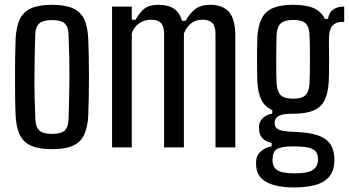

<svg xmlns="http://www.w3.org/2000/svg" viewBox="-20 -628 1488 818"><path d="M201.5 7.5Q146.5 7.5 113.2 -7Q80 -21.5 64.5 -53.2Q49 -85 46.5 -136.5Q45 -167 44.5 -208Q44 -249 44 -294Q44 -339 44.5 -383Q45 -427 46.5 -463Q49.5 -515.5 65 -547.2Q80.5 -579 113.5 -593.2Q146.5 -607.5 201.5 -607.5Q257.5 -607.5 290.5 -592.8Q323.5 -578 338.5 -546.5Q353.5 -515 356 -463Q357.5 -430 358.2 -388.8Q359 -347.5 359 -303.2Q359 -259 358.2 -216.2Q357.5 -173.5 356 -136.5Q353.5 -85 338.2 -53.2Q323 -21.5 290 -7Q257 7.5 201.5 7.5ZM201.5 -57.5Q240.5 -57.5 255.8 -72.2Q271 -87 272 -119Q273.5 -164.5 274.5 -209.2Q275.5 -254 275.8 -298.8Q276 -343.5 275 -389Q274 -434.5 272 -482Q271 -514.5 255.2 -528.5Q239.5 -542.5 201.5 -542.5Q163.5 -542.5 147.2 -527.8Q131 -513 130 -480.5Q129 -440 128 -396.2Q127 -352.5 126.8 -306.2Q126.5 -260 127.5 -213Q128.5 -166 130.5 -120Q132 -86.5 147.8 -72Q163.5 -57.5 201.5 -57.5Z M457.5 0V-600H541.5V-544H558Q574.5 -575 595.2 -591.2Q616 -607.5 656 -607.5Q695.5 -607.5 720.2 -591.5Q745 -575.5 755.5 -539.5H771Q787.5 -570.5 811.5 -589Q835.5 -607.5 875.5 -607.5Q928.5 -607.5 955.2 -577.5Q982 -547.5 982.5 -478.5V0H898V-485Q898 -516.5 884.2 -530.2Q870.5 -544 843.5 -544Q813.5 -544 794 -528.2Q774.5 -512.5 763.5 -485.5V0H679V-485Q679 -516 665.8 -530Q652.5 -544 625 -544Q595 -544 573.2 -529Q551.5 -514 541.5 -486.5V0Z M1233.5 170.5Q1160 170.5 1118.2 149.2Q1076.5 128 1072 85Q1071.5 78 1071 71.8Q1070.5 65.5 1071 59.5Q1072.5 32.5 1092.5 15.8Q1112.5 -1 1137.5 -4.5V-18.5Q1109 -26.5 1097.5 -39.8Q1086 -53 1084 -71.5Q1084 -75 1083.5 -80.5Q1083 -86 1083.5 -92Q1085.5 -112 1101.2 -126.2Q1117 -140.5 1140 -144V-158.5Q1108.5 -173 1094 -201.8Q1079.5 -230.5 1076.5 -278Q1076 -296 1075.5 -321.8Q1075 -347.5 1075 -375.8Q1075 -404 1075.5 -429.2Q1076 -454.5 1076.5 -472.5Q1080 -521.5 1096 -551.2Q1112 -581 1144.2 -594.2Q1176.5 -607.5 1229 -607.5Q1283.5 -607.5 1316 -593.5Q1348.5 -579.5 1364 -547.5H1377.5Q1380.5 -573 1398.5 -586.5Q1416.5 -600 1446.5 -600V-534.5H1434.5Q1410.5 -534.5 1396 -517.8Q1381.5 -501 1381.5 -465.5V-439Q1381.5 -435 1381.8 -415.2Q1382 -395.5 1382 -369.2Q1382 -343 1381.8 -318Q1381.5 -293 1380.5 -277.5Q1377.5 -228.5 1361.8 -199Q1346 -169.5 1313.8 -156.5Q1281.5 -143.5 1228.5 -143.5Q1188.5 -144 1169.5 -135Q1150.5 -126 1150.5 -106.5V-101Q1150.5 -88.5 1159 -81.2Q1167.5 -74 1186 -70.5Q1204.5 -67 1235 -66Q1318.5 -63.5 1358.8 -40.2Q1399 -17 1404 36.5Q1405 43.5 1405 51.5Q1405 59.5 1404 67Q1400.5 106.5 1378.5 129.2Q1356.5 152 1319.2 161.2Q1282 170.5 1233.5 170.5ZM1234 110.5Q1265 110.5 1286 106.2Q1307 102 1319 91.2Q1331 80.5 1334 62.5Q1335.5 56 1335.2 50.5Q1335 45 1334 38.5Q1331.5 22.5 1321 13.2Q1310.5 4 1289.5 0Q1268.5 -4 1234 -4.5Q1193 -5 1169 2.8Q1145 10.5 1142 40Q1141 49 1141 53.2Q1141 57.5 1141.5 63Q1144 82.5 1155.5 92.5Q1167 102.5 1187 106.5Q1207 110.5 1234 110.5ZM1229 -207.5Q1266 -207.5 1281 -222Q1296 -236.5 1298.5 -269Q1299.5 -285.5 1300 -314.8Q1300.5 -344 1300.5 -377Q1300.5 -410 1300 -438.8Q1299.5 -467.5 1298.5 -483Q1296.5 -515 1281.5 -529Q1266.5 -543 1229.5 -543Q1193 -543 1176.8 -528.8Q1160.5 -514.5 1158.5 -480.5Q1158 -466 1157.5 -437.8Q1157 -409.5 1156.8 -376.8Q1156.5 -344 1157 -314.8Q1157.5 -285.5 1158.5 -270Q1161 -237.5 1176.2 -222.5Q1191.5 -207.5 1229 -207.5Z"/></svg>

Font: Big Shoulders
Style: Regular
Weight: 400
Designer: Patric King
Foundry: XO Type Co
Version: Version 2.002